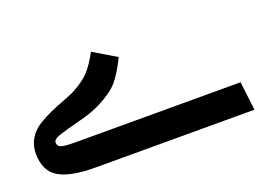

<svg xmlns="http://www.w3.org/2000/svg" viewBox="-85 -742 1286 943"><g transform="rotate(-20 558.5 -271.0)"><path d="M275 0Q143 0 82.5 -37Q22 -74 22 -164Q22 -207 42.5 -241Q63 -275 98.5 -297Q134 -319 168.5 -334Q203 -349 244.5 -364.5Q286 -380 305 -391Q357 -420 385 -449.5Q413 -479 448 -542L567 -471Q531 -397 497.5 -358Q464 -319 393 -283Q348 -260 279 -242.5Q210 -225 171 -212.5Q132 -200 132 -182Q132 -162 152 -156Q172 -150 235 -150H1087L1105 0Z"/></g></svg>

Font: FiraGO
Style: Bold
Weight: 700
Designer: bBox Type
Foundry: bBox Type GmbH
Version: Version 1.001;PS 001.001;hotconv 1.0.88;makeotf.lib2.5.64775